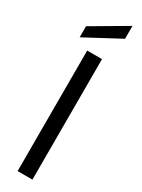

<svg xmlns="http://www.w3.org/2000/svg" viewBox="-254 -998 755 1021"><g transform="rotate(30 123.0 -487.0)"><path d="M168 -740V0H77V-740ZM220 -895 7 -781V-849L220 -974Z"/></g></svg>

Font: DVN-Poppins
Style: Regular
Weight: 400
Designer: Ninad Kale (Devanagari), Jonny Pinhorn (Latin)
Foundry: Indian Type Foundry
Version: 4.004